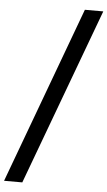

<svg xmlns="http://www.w3.org/2000/svg" viewBox="-112 -880 580 1039"><g transform="rotate(5 178.5 -360.0)"><path d="M50 120H-49L306 -840H406Z"/></g></svg>

Font: Tanohe Sans Medium
Style: Italic
Weight: 500
Designer: Village Type and Design LLC & Cristiano Sobral
Foundry: Cooper Hewitt Smithsonian Design Museum
Version: Version 1.00;September 29, 2021;FontCreator 13.0.0.2655 64-b